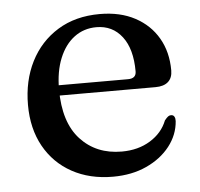

<svg xmlns="http://www.w3.org/2000/svg" viewBox="-42 -522 602 577"><g transform="rotate(-5 259.0 -234.0)"><path d="M478.5 -291.5Q478.5 -269 465.2 -257.2Q452 -245.5 427 -245.5H107.5V-276.5H347Q371.5 -276.5 371.5 -298Q371.5 -365.5 342.8 -403Q314 -440.5 265.5 -440.5Q227.5 -440.5 198.8 -419Q170 -397.5 153.8 -357.8Q137.5 -318 137.5 -264Q137.5 -164.5 185 -113Q232.5 -61.5 309.5 -61.5Q359 -61.5 395.5 -84Q432 -106.5 446.5 -143.5Q453 -151.5 457 -154.5Q461 -157.5 466 -157.5Q473 -157.5 476 -152Q479 -146.5 478.5 -138.5Q475.5 -97.5 448.8 -63.2Q422 -29 377.8 -8.8Q333.5 11.5 276.5 11.5Q206.5 11.5 153.2 -17.8Q100 -47 70.2 -100.5Q40.5 -154 40.5 -225.5Q40.5 -298.5 69.5 -355.8Q98.5 -413 152 -446Q205.5 -479 279 -479Q340.5 -479 385.2 -455Q430 -431 454.2 -389Q478.5 -347 478.5 -291.5Z"/></g></svg>

Font: Fraunces 18pt
Style: Regular
Weight: 400
Version: Version 1.000;[b76b70a41]